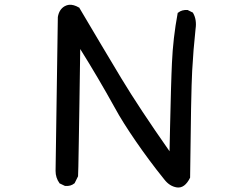

<svg xmlns="http://www.w3.org/2000/svg" viewBox="-20 -756 1040 825"><path d="M258.3 42.5 237.8 32.7 236.3 32.2 235.4 30.8Q218.8 7.8 218.8 -21.5L228.5 -681.6V-682.1V-682.6Q233.9 -715.8 258.3 -729.5Q262.7 -731.9 267.3 -733.4Q272 -734.9 276.6 -735.4Q281.2 -735.8 286.4 -735.4Q291.5 -734.9 296.9 -733.4Q302.2 -731.9 307.9 -729.5Q313.5 -727.1 319.3 -723.6L320.8 -723.1L321.3 -721.7Q419.9 -554.7 501 -419.9Q579.1 -290.5 708.5 -106Q709.5 -160.6 710.7 -208.7Q711.9 -256.8 712.9 -298.1Q713.9 -339.4 714.8 -373.8Q715.8 -408.2 716.8 -435.8Q717.8 -463.4 718.8 -484.9Q723.6 -593.3 743.2 -698.2L743.7 -700.7L745.6 -701.7Q761.7 -714.8 785.6 -712.9H786.6L787.6 -712.4L807.1 -702.6L809.1 -701.7L809.6 -700.2Q826.2 -671.4 820.3 -631.8Q810.5 -541 805.7 -450.7Q800.8 -360.4 796.9 5.9V7.3L796.4 8.3Q785.2 30.8 771 41.3Q756.8 51.8 739.7 49.3Q708.5 44.4 686 15.1Q650.9 -28.3 620.4 -69.6Q589.8 -110.8 563 -149.9Q536.1 -189 513.2 -225.3Q490.2 -261.7 471.7 -295.9Q401.4 -422.9 324.7 -545.4Q322.8 -410.6 321.3 -313Q319.8 -215.3 318.6 -146Q317.4 -76.7 316.7 -40.8Q315.9 -4.9 315.4 0.5V1.5L314.9 2.4L301.3 29.8L300.8 31.2L299.8 31.7Q284.2 44.9 260.3 43H259.3Z"/></svg>

Font: NaikaiFont
Style: SemiBold
Weight: 600
Version: Version 1.89